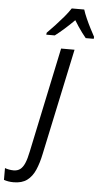

<svg xmlns="http://www.w3.org/2000/svg" viewBox="-193 -805 566 1084"><g transform="rotate(5 90.5 -263.0)"><path d="M-73.2 240.2Q-89.4 240.2 -103.5 237.8Q-117.7 235.4 -128.4 231.4V164.6Q-118.2 168.5 -105.2 170.9Q-92.3 173.3 -79.1 173.3Q-57.1 173.3 -42 162.1Q-26.9 150.9 -16.1 125.7Q-5.4 100.6 2.9 59.1L128.4 -535.2H204.6L76.7 65.9Q65.9 118.7 48.8 158Q31.7 197.3 2.7 218.8Q-26.4 240.2 -73.2 240.2ZM38.1 -606 39.6 -617.2Q59.6 -637.2 84 -663.3Q108.4 -689.5 131.1 -716.3Q153.8 -743.2 168.5 -766.1H239.3Q246.1 -744.1 258.3 -716.6Q270.5 -689 284.2 -662.4Q297.9 -635.7 308.1 -617.2L307.1 -606H261.7Q251.5 -618.2 240 -633.5Q228.5 -648.9 217 -666Q205.6 -683.1 194.3 -701.7Q166.5 -673.8 138.7 -649.2Q110.8 -624.5 86.4 -606Z"/></g></svg>

Font: Open Sans SemiCondensed
Style: Italic
Weight: 400
Width: 4
Italic angle: -12°
Designer: Monotype Design Team
Foundry: Monotype Imaging Inc.
Version: Version 3.000